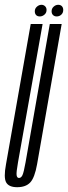

<svg xmlns="http://www.w3.org/2000/svg" viewBox="-44 -775 284 800"><path d="M27.5 5Q63.5 5 82 -14.8Q100.5 -34.5 110.5 -90.5L213 -675H163.5L62.5 -98.5Q55 -56.5 49.5 -45Q44 -33.5 35 -33.5Q27 -33.5 25.2 -45Q23.5 -56.5 31 -98.5L133.5 -675H84L-19 -90.5Q-29.5 -34.5 -18.2 -14.8Q-7 5 27.5 5ZM122 -706.5Q132.5 -706.5 141.2 -714Q150 -721.5 150 -733.5Q150 -743 143.8 -749Q137.5 -755 129 -755Q118.5 -755 109.8 -747.2Q101 -739.5 101 -728Q101 -718 106.5 -712.2Q112 -706.5 122 -706.5ZM192 -706.5Q203.5 -706.5 211.5 -714Q219.5 -721.5 219.5 -733.5Q219.5 -743 214 -749Q208.5 -755 198.5 -755Q188 -755 179.5 -747.2Q171 -739.5 171 -728Q171 -718 177 -712.2Q183 -706.5 192 -706.5Z"/></svg>

Font: Anybody UltraCondensed Light
Style: Italic
Weight: 300
Width: 1
Italic angle: -10°
Version: Version 1.113;gftools[0.9.25]